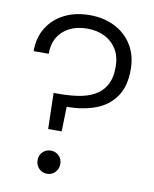

<svg xmlns="http://www.w3.org/2000/svg" viewBox="-82 -774 675 841"><g transform="rotate(10 256.0 -353.5)"><path d="M156 -189 152 -349H178Q222 -349 261.5 -355Q301 -361 332 -377.5Q363 -394 381.5 -425.5Q400 -457 400 -508Q400 -553 381 -585Q362 -617 328 -634.5Q294 -652 249 -652Q204 -652 170.5 -635Q137 -618 119 -587.5Q101 -557 101 -514H34Q34 -575 61.5 -619Q89 -663 137.5 -687.5Q186 -712 250 -712Q313 -712 362 -687Q411 -662 439 -616Q467 -570 467 -508Q467 -433 435 -387Q403 -341 347 -320Q291 -299 219 -299L216 -189ZM185 5Q163 5 148.5 -10Q134 -25 134 -47Q134 -69 148.5 -83.5Q163 -98 184 -98Q206 -98 220.5 -83.5Q235 -69 235 -47Q235 -25 220.5 -10Q206 5 185 5Z"/></g></svg>

Font: DM Sans 24pt Light
Style: Regular
Weight: 300
Designer: Colophon Foundry, Jonny Pinhorn
Foundry: Colophon Foundry
Version: Version 4.004;gftools[0.9.30]